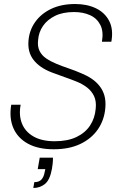

<svg xmlns="http://www.w3.org/2000/svg" viewBox="-20 -732 599 957"><path d="M248 12Q170 12 119 -16Q68 -44 46.5 -94Q25 -144 36 -210H83Q73 -159 89 -117.5Q105 -76 146.5 -52Q188 -28 253 -28Q317 -28 361 -49Q405 -70 429 -106.5Q453 -143 457 -190Q461 -227 449 -252.5Q437 -278 414.5 -295.5Q392 -313 362.5 -325Q333 -337 301 -348Q269 -359 238 -371Q178 -394 147.5 -433Q117 -472 122 -529Q126 -581 155.5 -622.5Q185 -664 235.5 -688Q286 -712 355 -712Q414 -712 458.5 -690.5Q503 -669 524.5 -627Q546 -585 535 -524H488Q497 -575 480 -608Q463 -641 428.5 -656.5Q394 -672 349 -672Q293 -672 254.5 -653Q216 -634 194.5 -603Q173 -572 170 -533Q166 -501 177 -478.5Q188 -456 210 -441Q232 -426 261 -414Q290 -402 322.5 -391Q355 -380 387 -366Q414 -355 437 -339.5Q460 -324 476.5 -303Q493 -282 500.5 -255.5Q508 -229 505 -194Q500 -134 468 -87.5Q436 -41 380.5 -14.5Q325 12 248 12ZM146 205 151 176Q175 176 187 162.5Q199 149 203 124L206 111H168L178 54H244Q244 70 242.5 84Q241 98 239 109Q229 165 204 185Q179 205 146 205Z"/></svg>

Font: DM Sans 24pt ExtraLight
Style: Italic
Weight: 250
Italic angle: -10°
Designer: Colophon Foundry, Jonny Pinhorn
Foundry: Colophon Foundry
Version: Version 4.004;gftools[0.9.30]